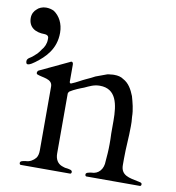

<svg xmlns="http://www.w3.org/2000/svg" viewBox="-115 -758 762 829"><g transform="rotate(10 265.5 -344.0)"><path d="M25 -8C25 -3 27 -1 30 0H248C251 -1 253 -3 253 -8C253 -17 240 -18 230 -20C222 -20 214 -23 206 -26C189 -33 177 -49 177 -76V-339C178 -342 179 -345 182 -348C200 -360 228 -371 242 -376C264 -386 282 -396 308 -396C381 -396 392 -329 392 -257V-201C393 -184 393 -169 393 -154C393 -127 391 -102 389 -80C389 -45 369 -20 336 -20C326 -18 313 -17 313 -8C313 -3 315 -1 318 0H554C557 -1 559 -3 559 -8C559 -16 549 -16 541 -18C503 -26 465 -30 465 -76V-104C465 -156 470 -196 470 -247C470 -259 470 -272 468 -288C468 -319 459 -351 452 -376C441 -404 427 -429 402 -442C391 -450 377 -453 361 -453C356 -453 352 -453 347 -452C342 -452 337 -451 331 -450C314 -444 302 -439 282 -432C272 -426 258 -420 243 -413C227 -406 207 -393 184 -384H181C179 -384 178 -386 177 -389V-465C177 -473 174 -477 169 -477C168 -477 167 -477 166 -476L162 -474L37 -415C34 -414 32 -412 32 -410C30 -408 30 -406 30 -405C30 -402 30 -400 32 -398C55 -387 101 -391 101 -356V-76C101 -61 98 -50 92 -42C82 -30 67 -20 48 -20C38 -18 25 -17 25 -8ZM-16 -433C-4 -433 7 -443 15 -448C57 -479 99 -520 99 -591C99 -632 81 -663 56 -680C46 -685 34 -688 21 -688C5 -688 -11 -681 -19 -672C-29 -664 -37 -650 -37 -633C-37 -592 -7 -574 34 -574C44 -574 52 -569 52 -560V-553C52 -535 44 -518 34 -507C30 -500 24 -493 18 -486C11 -480 5 -475 0 -470C-6 -464 -23 -459 -23 -446C-23 -441 -22 -433 -16 -433Z"/></g></svg>

Font: fbb
Style: Regular
Weight: 400
Designer: David J. Perry, Michael Sharpe
Version: Version 1.045